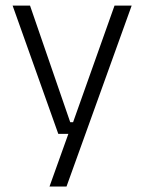

<svg xmlns="http://www.w3.org/2000/svg" viewBox="-20 -508 526 700"><path d="M273 -62.5 241.5 -48.5 397.5 -487.5H460L222.5 172H160.5L237.5 -43L263 -20H192.5L26 -487.5H89.5L236 -62.5Z"/></svg>

Font: Anek Odia Light
Style: Regular
Weight: 300
Designer: Yesha Goshar & Mahesh Sahu (Odia), Yesha Goshar (Latin)
Foundry: Ek Type
Version: Version 1.003